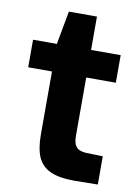

<svg xmlns="http://www.w3.org/2000/svg" viewBox="-79 -722 573 786"><g transform="rotate(10 207.5 -329.0)"><path d="M117.5 -153.6V-529.7L143.1 -668.4H259.8V-173.4Q259.8 -150.3 265.7 -137.1Q271.6 -123.8 283.5 -117.9Q295.5 -112 315.4 -111.1L382.6 -109.3V8.1L285.9 9.5Q221.7 9.5 185 -7.4Q148.3 -24.2 132.9 -59.5Q117.5 -94.7 117.5 -153.6ZM18.6 -529.7H382.9V-415.1H18.6Z"/></g></svg>

Font: Wand UI Pro
Style: Regular
Weight: 400
Designer: Andreas Faust
Version: Version 1.003;FEAKit 1.0